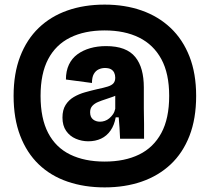

<svg xmlns="http://www.w3.org/2000/svg" viewBox="-20 -691 910 833"><path d="M434 122Q346 122 273 97Q200 72 148 22Q96 -28 67.5 -102.5Q39 -177 39 -275Q39 -372 67.5 -446Q96 -520 148 -570Q200 -620 272.5 -645.5Q345 -671 434 -671Q522 -671 594.5 -645.5Q667 -620 720 -570Q773 -520 802 -446Q831 -372 831 -275Q831 -176 802 -101.5Q773 -27 720 22.5Q667 72 594.5 97Q522 122 434 122ZM434 10Q521 10 583.5 -20.5Q646 -51 680 -114Q714 -177 714 -275Q714 -372 680 -434.5Q646 -497 583.5 -528Q521 -559 434 -559Q347 -559 284.5 -528Q222 -497 189 -434.5Q156 -372 156 -275Q156 -177 189 -114Q222 -51 284.5 -20.5Q347 10 434 10ZM414 -163Q424 -163 434.5 -166.5Q445 -170 454 -177.5Q463 -185 470 -195Q477 -205 480 -219V-295L499 -288Q488 -278 472 -272Q456 -266 438.5 -260.5Q421 -255 405.5 -248.5Q390 -242 380.5 -231.5Q371 -221 371 -204Q371 -183 383.5 -173Q396 -163 414 -163ZM363 -78Q335 -78 309 -89Q283 -100 267 -123Q251 -146 251 -181Q251 -214 264.5 -235.5Q278 -257 300 -270Q322 -283 348.5 -290.5Q375 -298 401 -304Q430 -310 447.5 -315.5Q465 -321 472.5 -330Q480 -339 480 -354Q480 -366 475.5 -375.5Q471 -385 461.5 -390.5Q452 -396 435 -396Q421 -396 408 -390Q395 -384 387 -370Q379 -356 379 -331L266 -346Q266 -383 279 -410.5Q292 -438 316 -455.5Q340 -473 371.5 -482Q403 -491 440 -491Q485 -491 516.5 -479Q548 -467 567 -443.5Q586 -420 595 -387Q604 -354 604 -312V-221Q604 -204 604.5 -187Q605 -170 605 -153.5Q605 -137 605 -121Q605 -105 605 -89H501Q500 -114 498.5 -137Q497 -160 495 -182H482Q476 -148 459.5 -124.5Q443 -101 418.5 -89.5Q394 -78 363 -78Z"/></svg>

Font: Bricolage Grotesque 36pt SemiCondensed
Style: Bold
Weight: 700
Width: 4
Designer: Mathieu Triay
Foundry: Atelier Triay
Version: Version 1.001;gftools[0.9.33.dev8+g029e19f]